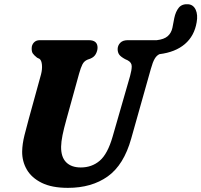

<svg xmlns="http://www.w3.org/2000/svg" viewBox="-20 -894 972 927"><path d="M523.5 -233.5 608 -527Q616 -555.5 616 -574Q616 -592.5 596 -603L584 -608.5Q563 -620 555.5 -630.5Q548 -641 548 -657.5Q548.5 -675 560.8 -687.5Q573 -700 597 -700H737Q772 -704 789.5 -719.2Q807 -734.5 812.5 -760L821.5 -807Q828 -838 843.2 -856.8Q858.5 -875.5 888.5 -873.5Q913.5 -871.5 924.8 -847Q936 -822.5 929.5 -786.5Q918.5 -720.5 872.5 -681.2Q826.5 -642 750 -632.5Q736.5 -626.5 727 -610.5Q717.5 -594.5 708.5 -562L613.5 -225Q578 -98 500.5 -42.5Q423 13 308 13Q230.5 13 181.5 -11.2Q132.5 -35.5 109.5 -75.2Q86.5 -115 87 -162.5Q87.5 -198.5 98.2 -241.2Q109 -284 118.5 -318.5L178 -534.5Q184.5 -559.5 182.5 -581.2Q180.5 -603 170.5 -610L159 -615.5Q144 -627.5 138.2 -636.2Q132.5 -645 133 -661Q133 -677 143.5 -688.5Q154 -700 172 -700H408.5Q451.5 -700 451 -663Q450.5 -648 442.5 -633.2Q434.5 -618.5 416.5 -611L402.5 -606Q386 -599 378 -583.2Q370 -567.5 362 -539L301 -318.5Q288 -272 281.8 -241Q275.5 -210 275 -185.5Q274.5 -135.5 299.5 -110.5Q324.5 -85.5 370 -85.5Q423.5 -85.5 461.5 -118Q499.5 -150.5 523.5 -233.5Z"/></svg>

Font: Fraunces 72pt S100
Style: Bold Italic
Weight: 700
Italic angle: -16°
Version: Version 1.000; ttfautohint (v1.8.3)